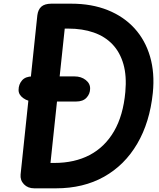

<svg xmlns="http://www.w3.org/2000/svg" viewBox="-20 -1024 865 1044"><path d="M166 0Q131.5 0 110.2 -22Q89 -44 92 -75.5L183 -940.5Q187 -972 204.8 -987.8Q222.5 -1003.5 258.5 -1004H367.5Q478.5 -1004 565.8 -969Q653 -934 711.5 -869.8Q770 -805.5 796 -716.2Q822 -627 811 -519Q794.5 -359 726.2 -242.5Q658 -126 545.8 -63Q433.5 0 284.5 0ZM254.5 -138H275.5Q385.5 -138 467.8 -181.2Q550 -224.5 600 -310.2Q650 -396 661.5 -524Q669.5 -611 651 -675.5Q632.5 -740 591.5 -783Q550.5 -826 489.5 -847.2Q428.5 -868.5 351 -868.5H332ZM81 -534.5Q81 -565 99.8 -586.8Q118.5 -608.5 156.5 -608.5H385.5Q421.5 -608.5 446.2 -589Q471 -569.5 470 -541Q469.5 -513 450.2 -492.5Q431 -472 394.5 -472H165.5Q132.5 -472 106.8 -490.2Q81 -508.5 81 -534.5Z"/></svg>

Font: Edu NSW ACT Cursive
Style: Regular
Weight: 400
Designer: Tina and Corey Anderson, Eben Sorkin, Mirko Velimirovic
Foundry: Sorkin Type Co.
Version: Version 2.000